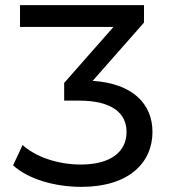

<svg xmlns="http://www.w3.org/2000/svg" viewBox="-20 -720 663 748"><path d="M341 -405 541 -632V-700H58V-615H422L230 -397V-328H288C415 -328 473 -280 473 -206C473 -127 409 -79 295 -79C202 -79 118 -110 68 -155L31 -76C87 -24 190 8 297 8C483 8 574 -87 574 -206C574 -316 496 -395 341 -405Z"/></svg>

Font: AWKNG-Font Medium
Style: Regular
Weight: 500
Designer: Awakening Church
Foundry: Awakening Church
Version: Version 1.700;PS 001.700;hotconv 1.0.88;makeotf.lib2.5.64775